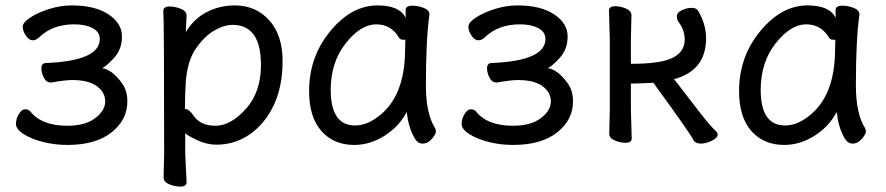

<svg xmlns="http://www.w3.org/2000/svg" viewBox="-20 -512 3278 710"><path d="M229 24Q184 24 141 13.5Q98 3 68.5 -15.5Q39 -34 39 -54Q39 -73 50 -90.5Q61 -108 73 -108Q85 -108 92 -100Q134 -47 229 -47Q295 -47 332 -75Q369 -103 369 -137Q369 -171 338 -193.5Q307 -216 247 -216Q220 -216 171 -207H168Q151 -207 142 -225Q133 -243 133 -259Q133 -279 150 -279Q349 -287 349 -368Q349 -394 322.5 -408Q296 -422 255 -422Q175 -422 126 -375Q114 -363 101 -363Q87 -363 75.5 -380.5Q64 -398 64 -413Q64 -429 92.5 -447.5Q121 -466 162.5 -479Q204 -492 246 -492Q331 -492 381 -459Q431 -426 431 -377Q431 -329 400.5 -296.5Q370 -264 357 -260Q395 -255 432 -203Q451 -176 451 -137Q451 -69 392.5 -22.5Q334 24 229 24Z M777 -47Q833 -47 889 -109Q945 -171 945 -272Q945 -420 840 -420Q808 -420 771.5 -398.5Q735 -377 704 -332Q673 -287 667 -209Q664 -167 664 -111L663 -110Q663 -109 665 -109Q679 -109 696 -84Q721 -47 777 -47ZM646 178Q627 178 606 169.5Q585 161 585 144L587 55Q587 -421 584 -472Q584 -488 608 -488Q627 -488 648.5 -479.5Q670 -471 670 -454L667 -393Q696 -442 744 -467Q792 -492 848 -492Q926 -492 975.5 -437Q1025 -382 1025 -287Q1025 -193 993 -124.5Q961 -56 905.5 -16.5Q850 23 780 23Q744 23 707.5 5.5Q671 -12 665 -20V56L670 162Q670 178 646 178Z M1293 -48Q1335 -48 1376 -79Q1478 -153 1478 -330L1479 -365H1470Q1461 -365 1456 -372Q1427 -422 1371 -422Q1314 -422 1258.5 -352Q1203 -282 1203 -180Q1203 -48 1293 -48ZM1290 24Q1214 24 1168.5 -27.5Q1123 -79 1123 -175Q1123 -302 1201.5 -397Q1280 -492 1376 -492Q1458 -492 1480 -446V-475Q1480 -491 1505 -491Q1525 -491 1546.5 -483Q1568 -475 1568 -459V-457Q1555 -368 1555 -195Q1555 -92 1589 -38Q1592 -32 1592 -25Q1592 -16 1577 1.5Q1562 19 1543 19Q1523 19 1511 -5Q1490 -43 1484 -98Q1456 -44 1402 -10Q1348 24 1290 24Z M1877 24Q1832 24 1789 13.5Q1746 3 1716.5 -15.5Q1687 -34 1687 -54Q1687 -73 1698 -90.5Q1709 -108 1721 -108Q1733 -108 1740 -100Q1782 -47 1877 -47Q1943 -47 1980 -75Q2017 -103 2017 -137Q2017 -171 1986 -193.5Q1955 -216 1895 -216Q1868 -216 1819 -207H1816Q1799 -207 1790 -225Q1781 -243 1781 -259Q1781 -279 1798 -279Q1997 -287 1997 -368Q1997 -394 1970.5 -408Q1944 -422 1903 -422Q1823 -422 1774 -375Q1762 -363 1749 -363Q1735 -363 1723.5 -380.5Q1712 -398 1712 -413Q1712 -429 1740.5 -447.5Q1769 -466 1810.5 -479Q1852 -492 1894 -492Q1979 -492 2029 -459Q2079 -426 2079 -377Q2079 -329 2048.5 -296.5Q2018 -264 2005 -260Q2043 -255 2080 -203Q2099 -176 2099 -137Q2099 -69 2040.5 -22.5Q1982 24 1877 24Z M2572 19Q2552 19 2544 6Q2536 -14 2396 -206Q2342 -203 2313 -203V-106L2316 0Q2316 16 2293 16Q2274 16 2253.5 7.5Q2233 -1 2233 -18L2235 -106V-366L2232 -473Q2232 -489 2256 -489Q2274 -489 2294.5 -480.5Q2315 -472 2315 -455L2313 -366V-276Q2424 -276 2468 -298.5Q2512 -321 2512 -366Q2512 -401 2489 -431Q2483 -440 2483 -452Q2483 -466 2502 -474.5Q2521 -483 2537 -483Q2555 -483 2561 -473Q2591 -423 2591 -370Q2591 -251 2472 -219L2471 -220Q2472 -220 2484 -205Q2496 -190 2549 -120.5Q2602 -51 2618 -36.5Q2634 -22 2634 -15Q2634 -2 2612 8.5Q2590 19 2572 19Z M2883 -48Q2925 -48 2966 -79Q3068 -153 3068 -330L3069 -365H3060Q3051 -365 3046 -372Q3017 -422 2961 -422Q2904 -422 2848.5 -352Q2793 -282 2793 -180Q2793 -48 2883 -48ZM2880 24Q2804 24 2758.5 -27.5Q2713 -79 2713 -175Q2713 -302 2791.5 -397Q2870 -492 2966 -492Q3048 -492 3070 -446V-475Q3070 -491 3095 -491Q3115 -491 3136.5 -483Q3158 -475 3158 -459V-457Q3145 -368 3145 -195Q3145 -92 3179 -38Q3182 -32 3182 -25Q3182 -16 3167 1.5Q3152 19 3133 19Q3113 19 3101 -5Q3080 -43 3074 -98Q3046 -44 2992 -10Q2938 24 2880 24Z"/></svg>

Font: ToneOZ-Pinyin-WenKai-Medium
Style: Medium
Weight: 700
Designer: Fontworks Inc.
Foundry: ToneOZ
Version: Version 0.240331